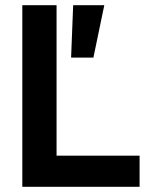

<svg xmlns="http://www.w3.org/2000/svg" viewBox="-20 -720 582 740"><path d="M518 0H66V-700H198V-120H518ZM254 -498 262 -700H382L340 -498Z"/></svg>

Font: Rootstock Sans Headline
Style: Bold
Weight: 700
Designer: Florian Karsten
Foundry: Florian Karsten
Version: Version 2.000;FEAKit 1.0